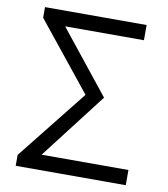

<svg xmlns="http://www.w3.org/2000/svg" viewBox="-82 -801 761 871"><g transform="rotate(10 298.5 -366.0)"><path d="M49 0H556V-70H156L390 -374L160 -662H523V-732H55V-683L305 -372L49 -50Z"/></g></svg>

Font: ChiuKong Gothic MN Normal
Style: Regular
Weight: 350
Designer: Ryoko NISHIZUKA 西塚涼子 (kana, bopomofo & ideographs); Paul D. Hunt (Latin, Greek & Cyrillic); Sandoll Communications 산돌커뮤니
Foundry: Adobe
Version: Version 1.300